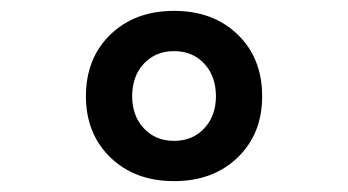

<svg xmlns="http://www.w3.org/2000/svg" viewBox="-20 -760 640 353"><path d="M300 -427Q228 -427 183 -470.5Q138 -514 138 -583Q138 -653 183 -696.5Q228 -740 300 -740Q372 -740 417 -696.5Q462 -653 462 -583Q462 -514 417 -470.5Q372 -427 300 -427ZM300 -501Q334 -501 355.5 -524Q377 -547 377 -583Q377 -620 355.5 -643Q334 -666 300 -666Q266 -666 244.5 -643Q223 -620 223 -583Q223 -547 244.5 -524Q266 -501 300 -501Z"/></svg>

Font: Pitagon Sans Mono
Style: Bold
Weight: 700
Monospace: yes
Designer: Travis Tran
Foundry: Pitagon
Version: Version 1.001; ttfautohint (v1.8.4.7-5d5b);gftools[0.9.26]